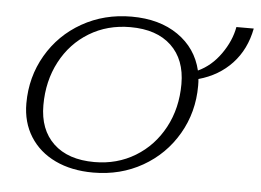

<svg xmlns="http://www.w3.org/2000/svg" viewBox="-42 -554 838 617"><g transform="rotate(5 376.5 -245.0)"><path d="M590 -319Q591 -312 591 -297Q591 -212 550 -141.5Q509 -71 438 -30.5Q367 10 279 10Q209 10 156.5 -15Q104 -40 75 -86Q46 -132 46 -193Q46 -278 87 -348.5Q128 -419 199.5 -459.5Q271 -500 359 -500Q449 -500 509 -458.5Q569 -417 586 -346Q629 -366 659 -408.5Q689 -451 697 -496H753Q740 -428 697.5 -382.5Q655 -337 590 -319ZM537 -298Q537 -377 490 -421.5Q443 -466 358 -466Q284 -466 225.5 -430.5Q167 -395 134 -332.5Q101 -270 101 -192Q101 -113 148 -68.5Q195 -24 280 -24Q353 -24 411.5 -59.5Q470 -95 503.5 -157.5Q537 -220 537 -298Z"/></g></svg>

Font: Fahkwang ExtraLight
Style: Italic
Weight: 275
Italic angle: -10°
Designer: Suppakit Chalermlarp | Katatrad Co.,Ltd.
Foundry: Cadson Demak Co.,Ltd.
Version: Version 1.000; ttfautohint (v1.6)